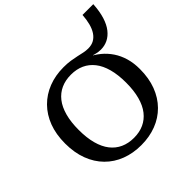

<svg xmlns="http://www.w3.org/2000/svg" viewBox="-223 -1084 1298 1298"><g transform="rotate(-45 426.0 -435.0)"><path d="M408 -53Q461 -53 502.5 -72Q544 -91 573.5 -128.5Q603 -166 618.5 -223Q634 -280 634 -355Q634 -430 618.5 -487Q603 -544 573.5 -581.5Q544 -619 502.5 -638Q461 -657 408 -657Q355 -657 313 -638Q271 -619 241.5 -581.5Q212 -544 196.5 -487Q181 -430 181 -355Q181 -280 196.5 -223Q212 -166 241.5 -128.5Q271 -91 313 -72Q355 -53 408 -53ZM607 -627 574 -660Q617 -640 651.5 -611.5Q686 -583 711.5 -545Q737 -507 751 -459.5Q765 -412 765 -354Q765 -267 739 -198.5Q713 -130 665 -81.5Q617 -33 551.5 -8Q486 17 408 17Q330 17 264.5 -8Q199 -33 151 -81.5Q103 -130 77 -199Q51 -268 51 -355Q51 -443 77 -511.5Q103 -580 151 -628.5Q199 -677 264.5 -702.5Q330 -728 408 -728Q445 -728 474.5 -723.5Q504 -719 528 -713.5Q552 -708 573.5 -703.5Q595 -699 616 -699Q649 -699 672.5 -712.5Q696 -726 712 -750.5Q728 -775 737 -809.5Q746 -844 749 -887H852Q848 -821 833 -773Q818 -725 793.5 -694Q769 -663 738 -648Q707 -633 671 -633Q658 -633 644.5 -635Q631 -637 617.5 -641Q604 -645 590.5 -650.5Q577 -656 564 -662L607 -656Z"/></g></svg>

Font: Roboto Serif Medium
Style: Regular
Weight: 500
Designer: Greg Gazdowicz
Foundry: Commercial Type
Version: Version 1.008